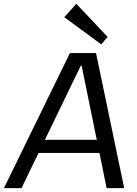

<svg xmlns="http://www.w3.org/2000/svg" viewBox="-50 -975 710 995"><path d="M312.3 -700H447.7L593.6 0H502.6L372.9 -635.1H368.9L61.4 0H-29.6ZM141 -250.4H492.5L482.9 -182.6H131.5ZM507.8 -783.5 474.5 -745.2 283 -886 345.7 -955.1Z"/></svg>

Font: Pathway Extreme 8pt Thin
Style: Italic
Weight: 100
Italic angle: -8°
Designer: Eduardo Rodriguez Tunni
Foundry: Eduardo Rodriguez Tunni
Version: Version 1.000